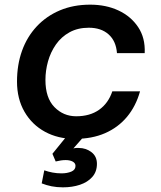

<svg xmlns="http://www.w3.org/2000/svg" viewBox="-20 -584 690 824"><path d="M301 12Q229 12 173 -18.5Q117 -49 85 -104.5Q53 -160 53 -234Q53 -306 74.5 -366Q96 -426 137.5 -470.5Q179 -515 237 -539.5Q295 -564 367 -564Q435 -564 488.5 -539Q542 -514 573 -467.5Q604 -421 601 -356H482Q478 -408 446 -436.5Q414 -465 361 -465Q314 -465 278.5 -445.5Q243 -426 220 -393Q197 -360 186 -320.5Q175 -281 175 -241Q175 -164 213.5 -124.5Q252 -85 307 -85Q366 -85 405.5 -113Q445 -141 462 -192H581Q563 -128 525 -82.5Q487 -37 431 -12.5Q375 12 301 12ZM250 220Q224 220 201.5 215.5Q179 211 159 203L170 147Q187 153 205.5 156.5Q224 160 244 160Q268 160 286 152.5Q304 145 304 128Q304 116 292 109.5Q280 103 262 103Q252 103 241.5 104.5Q231 106 219 109L205 76L287 -25L345 -4L295 53Q303 51 307.5 51Q312 51 318 51Q349 51 372.5 69Q396 87 396 119Q396 153 376 175.5Q356 198 323 209Q290 220 250 220Z"/></svg>

Font: Azeret Mono Thin Medium
Style: Italic
Weight: 500
Italic angle: -12°
Version: Version 1.002